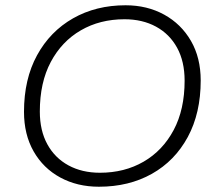

<svg xmlns="http://www.w3.org/2000/svg" viewBox="-20 -698 820 728"><path d="M355 10Q273 10 208.5 -25Q144 -60 107.5 -124Q71 -188 71 -274Q71 -398 120.5 -488.5Q170 -579 257 -628.5Q344 -678 456 -678Q538 -678 602.5 -642.5Q667 -607 704 -543Q741 -479 741 -393Q741 -269 692 -178.5Q643 -88 556 -39Q469 10 355 10ZM359 -43Q452 -43 524.5 -85Q597 -127 638.5 -205Q680 -283 680 -392Q680 -465 651.5 -517Q623 -569 571.5 -597Q520 -625 452 -625Q359 -625 286.5 -583Q214 -541 172.5 -463Q131 -385 131 -275Q131 -203 159.5 -151Q188 -99 239.5 -71Q291 -43 359 -43Z"/></svg>

Font: Gantari Light
Style: Italic
Weight: 300
Italic angle: -10°
Version: Version 1.000